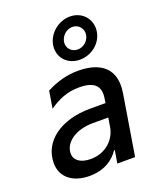

<svg xmlns="http://www.w3.org/2000/svg" viewBox="-156 -945 881 1054"><g transform="rotate(-20 285.0 -418.0)"><path d="M352.3 -605.8C422.9 -605.8 484.7 -658 491.8 -725.1C498.9 -791.9 450.6 -847.7 380 -847.7C309.3 -847.7 246.4 -791.9 239.3 -725.1C232.2 -658 281.6 -605.8 352.3 -605.8ZM359.7 -662.6C322.4 -662.6 298.3 -692.8 302.2 -725.1C306.1 -758.2 335.6 -789.4 372.9 -789.4C409.8 -789.4 433.9 -758.2 430 -725.1C426.1 -692.8 396.7 -662.6 359.7 -662.6ZM183.9 12.1C271.3 12.1 327.4 -28.8 356.9 -74.6H361.2L349.1 0H452.8L510.3 -351.6C538 -519.9 413 -552.6 320.3 -552.6C252.1 -552.6 191.4 -534.4 134.2 -504.3L117.9 -404.5C171.5 -441.4 223.4 -464.8 294.7 -464.8C386 -464.8 415.5 -426.8 405.9 -362.9L401.6 -334.2H311.8C139.6 -334.2 21.7 -247.9 21.7 -121.1C21.7 -35.9 89.1 12.1 183.9 12.1ZM221.2 -73.2C164.8 -73.2 127.1 -97.3 127.1 -139.2C127.1 -203.8 198.9 -254.6 298.3 -254.6H388.8L380 -201C367.9 -130 306.8 -73.2 221.2 -73.2Z"/></g></svg>

Font: TID UI Medium
Style: Italic
Weight: 500
Italic angle: -9.39999°
Designer: The TID Project Authors
Foundry: Bakken & Bæck
Version: Version 1.001;hotconv 1.0.109;makeotfexe 2.5.65596